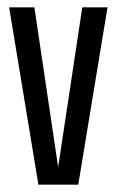

<svg xmlns="http://www.w3.org/2000/svg" viewBox="-20 -505 319 525"><path d="M74 -485 139 -48 205 -485H274L194 0H85L5 -485Z"/></svg>

Font: Teko Variable Light
Style: Regular
Weight: 300
Designer: Manushi Parikh, Jonny Pinhorn
Foundry: Indian Type Foundry
Version: Version 3.000